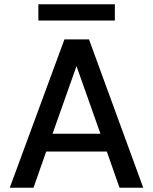

<svg xmlns="http://www.w3.org/2000/svg" viewBox="-20 -886 723 906"><path d="M26 0 284 -700H400L656 0H544L484 -171H198L138 0ZM228 -255H454L341 -574ZM161 -789V-866H522V-789Z"/></svg>

Font: Firefly Display Medium
Style: Regular
Weight: 500
Designer: Colophon Foundry, Jonny Pinhorn
Foundry: Colophon Foundry
Version: Version 1.200; ttfautohint (v1.8.3)